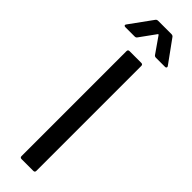

<svg xmlns="http://www.w3.org/2000/svg" viewBox="-314 -886 880 880"><g transform="rotate(45 126.0 -445.5)"><path d="M89 -700H165Q175 -700 175 -690V-10Q175 0 165 0H89Q79 0 79 -10V-690Q79 -700 89 -700ZM84 -891H169Q178 -891 182 -885L261 -776Q263 -774 263 -770Q263 -768 261 -766Q259 -764 255 -764H196Q188 -764 184 -770L131 -846Q130 -848 128 -848Q126 -848 125 -846L70 -770Q66 -764 58 -764H-2Q-8 -764 -10 -767.5Q-12 -771 -8 -776L71 -885Q75 -891 84 -891Z"/></g></svg>

Font: BarlowMedium
Style: Regular
Weight: 500
Designer: Jeremy Tribby
Foundry: Tribby Type
Version: Version 1.422